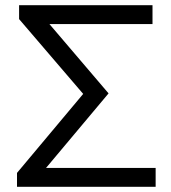

<svg xmlns="http://www.w3.org/2000/svg" viewBox="-20 -714 653 734"><path d="M395 -357 156 -72H575V0H45V-53L298 -355L53 -641V-694H563V-622H169Z"/></svg>

Font: Cantarell
Style: Regular
Weight: 400
Designer: Dave Crossland, Nikolaus Waxweiler, Florian Fecher, Jacques Le Bailly, Eben Sorkin, Alexei Vanyashin, Alexios Zavras, Em
Version: Version 0.303